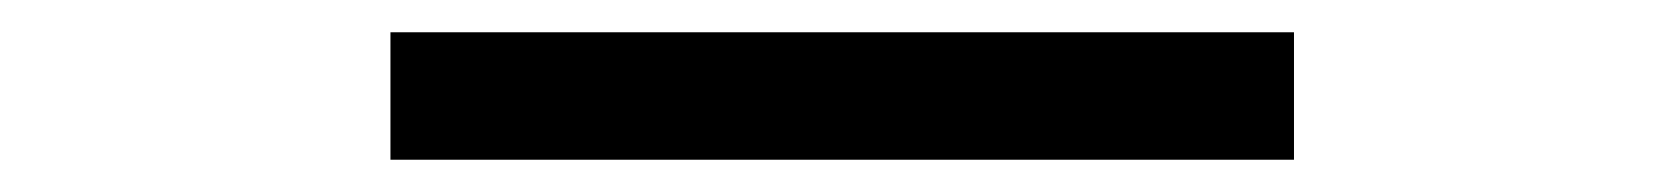

<svg xmlns="http://www.w3.org/2000/svg" viewBox="-20 -374 1040 119"><path d="M222 -275V-354H782V-275Z"/></svg>

Font: Inconsolata UltraExpanded Thin
Style: Regular
Weight: 100
Width: 9
Monospace: yes
Designer: Raph Levien, Cyreal, Brenton Simpson
Foundry: Raph Levien, Cyreal, Google
Version: Version 3.100; ttfautohint (v1.8.4.7-5d5b)